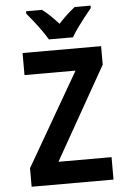

<svg xmlns="http://www.w3.org/2000/svg" viewBox="-61 -978 686 1023"><g transform="rotate(-5 281.5 -467.0)"><path d="M66 0V-99L353 -596H80V-714H500V-615L220 -120H504V0ZM226 -774Q214 -795 195 -822Q176 -849 155 -875.5Q134 -902 118 -921V-934H203Q224 -919 245.5 -898Q267 -877 290 -852Q314 -878 335 -897.5Q356 -917 378 -934H463V-921Q447 -902 426.5 -876Q406 -850 386.5 -823Q367 -796 355 -774Z"/></g></svg>

Font: Noto Sans Mono SemiCondensed
Style: Bold
Weight: 700
Width: 4
Designer: Monotype Design Team
Foundry: Monotype Imaging Inc.
Version: Version 2.014